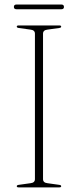

<svg xmlns="http://www.w3.org/2000/svg" viewBox="-20 -810 337 830"><path d="M166 -35.5Q166 -20 185.5 -18L235.5 -11Q244.5 -10 244.5 -5Q244.5 0 236.5 0H60.5Q52.5 0 52.5 -5Q52.5 -10 61.5 -11L111.5 -18Q131 -20 131 -35.5V-664.5Q131 -680 111.5 -682L61.5 -689Q52.5 -690 52.5 -695Q52.5 -700 60.5 -700H236.5Q244.5 -700 244.5 -695Q244.5 -690 235.5 -689L185.5 -682Q166 -680 166 -664.5ZM40 -780Q40 -790.5 51.5 -790.5H245Q256.5 -790.5 256.5 -780Q256.5 -770 245 -770H51.5Q40 -770 40 -780Z"/></svg>

Font: Fraunces 72pt Thin
Style: Regular
Weight: 100
Version: Version 1.000;[b76b70a41]